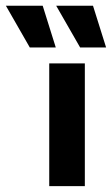

<svg xmlns="http://www.w3.org/2000/svg" viewBox="-120 -632 380 652"><path d="M47.2 0V-416.7H168.1V0ZM152.1 -470.8 70.8 -612.5H195.8L240.3 -470.8ZM-18.8 -470.8 -100 -612.5H25L69.4 -470.8Z"/></svg>

Font: Afacad Flux
Style: Regular
Weight: 400
Designer: Kristian Moeller
Foundry: Dicotype
Version: Version 1.100